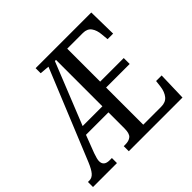

<svg xmlns="http://www.w3.org/2000/svg" viewBox="-170 -907 1100 1100"><g transform="rotate(-45 379.5 -357.0)"><path d="M-1 -41H11Q32 -41 48 -59.5Q64 -78 81 -119L306 -668L248 -673V-714H699L702 -540H657L653 -582Q650 -619 633.5 -642Q617 -665 582 -665H455V-398H646V-350H455V-49H601Q637 -49 655.5 -72Q674 -95 679 -132L684 -174H729L724 0H289V-41H302Q332 -41 348 -55Q364 -69 364 -110V-240H182L141 -133Q128 -97 128 -80Q128 -41 175 -41H193V0H-1ZM364 -289V-665H355L204 -289Z"/></g></svg>

Font: Noto Serif Cond
Style: Regular
Weight: 400
Width: 3
Designer: Monotype Design Team
Foundry: Monotype Imaging Inc.
Version: Version 1.001